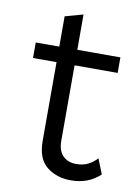

<svg xmlns="http://www.w3.org/2000/svg" viewBox="-77 -693 543 755"><g transform="rotate(10 195.0 -315.5)"><path d="M195 -641V-137Q195 -97 215 -77Q235 -57 268 -57Q296 -57 315.5 -67Q335 -77 351 -94L375 -34Q353 -13 324 -1.5Q295 10 258 10Q202 10 162.5 -21Q123 -52 123 -124V-621ZM367 -500V-438H29V-500Z"/></g></svg>

Font: Kantumruy Pro
Style: Regular
Weight: 400
Designer: Sovichet Tep
Foundry: Sovichet Tep
Version: Version 1.002